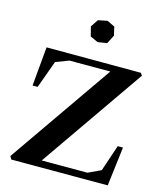

<svg xmlns="http://www.w3.org/2000/svg" viewBox="-136 -1055 979 1154"><g transform="rotate(15 353.5 -477.5)"><path d="M34.2 -19 44.9 0H645L674.8 -243.2H642.1L586.9 -79.1L507.8 -42H223.1L672.9 -689.9L662.1 -705.1L75.2 -706.1V-705.1L53.2 -462.9H85L147 -633.8L229 -665H482.9ZM299.8 -897 331.1 -943.8 388.2 -955.1 436 -932.1 448.2 -878.9 420.9 -825.2 363.8 -815.9 314.9 -837.9Z"/></g></svg>

Font: Ortica Angular Bold
Style: Regular
Weight: 700
Designer: Benedetta Bovani
Foundry: Collletttivo
Version: Version 2.000;Glyphs 3.1.2 (3151)